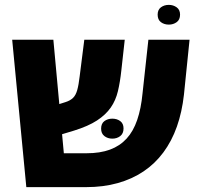

<svg xmlns="http://www.w3.org/2000/svg" viewBox="-20 -768 818 788"><path d="M88 0 30 -605H199L242 -139H335Q391 -139 431.5 -154Q472 -169 499.5 -199Q527 -229 543 -275.5Q559 -322 565 -385L589 -605H758L735 -380Q727 -308 706 -248.5Q685 -189 650.5 -142.5Q616 -96 569 -64.5Q522 -33 463 -16.5Q404 0 334 0ZM148 -191 142 -315 249 -349Q268 -355 279.5 -366Q291 -377 297 -398.5Q303 -420 307 -455L326 -605H492L478 -479Q473 -432 464 -394Q455 -356 434.5 -326.5Q414 -297 378 -273.5Q342 -250 284 -232ZM395 -240Q395 -261 408.5 -271Q422 -281 441 -281Q460 -281 473.5 -271Q487 -261 487 -241Q487 -220 473.5 -209.5Q460 -199 441 -199Q422 -199 408.5 -209.5Q395 -220 395 -240ZM673 -667Q654 -667 640.5 -677Q627 -687 627 -708Q627 -728 640.5 -738Q654 -748 673 -748Q691 -748 705 -738Q719 -728 719 -708Q719 -687 705 -677Q691 -667 673 -667Z"/></svg>

Font: Noto Sans Hebrew ExtraBold
Style: Regular
Weight: 800
Designer: Monotype Design Team
Foundry: Monotype Imaging Inc.
Version: Version 2.003